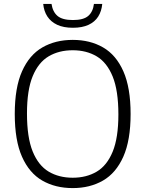

<svg xmlns="http://www.w3.org/2000/svg" viewBox="-20 -953 744 982"><path d="M352 9Q263 9 196.2 -29.5Q129.5 -68 92.5 -151.5Q55.5 -235 55.5 -370Q55.5 -505 92.8 -588.5Q130 -672 196.8 -710.5Q263.5 -749 352 -749Q440.5 -749 507.2 -710.5Q574 -672 611 -588.2Q648 -504.5 648 -370Q648 -235.5 610.8 -151.8Q573.5 -68 506.8 -29.5Q440 9 352 9ZM352 -44Q422 -44 474.5 -75Q527 -106 556.2 -177Q585.5 -248 585.5 -367.5Q585.5 -490 556.2 -561.8Q527 -633.5 474.5 -664.8Q422 -696 352 -696Q281.5 -696 229 -665Q176.5 -634 147.2 -563.2Q118 -492.5 118 -372.5Q118 -250 147.2 -178.2Q176.5 -106.5 229 -75.2Q281.5 -44 352 -44ZM353 -811Q305 -811 272.5 -826.2Q240 -841.5 222.2 -868.8Q204.5 -896 201 -933H243.5Q249.5 -892.5 274.2 -871.5Q299 -850.5 353 -850.5Q407 -850.5 431.2 -871.5Q455.5 -892.5 460.5 -933H503Q499.5 -895.5 482.2 -868.2Q465 -841 432.8 -826Q400.5 -811 353 -811Z"/></svg>

Font: Encode Sans SC Condensed Thin Light
Style: Regular
Weight: 300
Version: Version 3.002